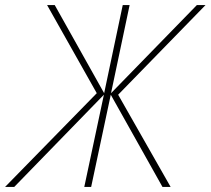

<svg xmlns="http://www.w3.org/2000/svg" viewBox="-52 -734 827 754"><path d="M-32 0 328 -368 133 -714H163L357 -368L430 -714H457L384 -368L721 -714H755L412 -362L618 0H586L383 -362L306 0H279L356 -362L4 0Z"/></svg>

Font: Noto Sans Disp Thin
Style: Italic
Weight: 100
Italic angle: -12°
Designer: Monotype Design Team
Foundry: Monotype Imaging Inc.
Version: Version 2.000;GOOG;noto-source:20170915:90ef993387c0